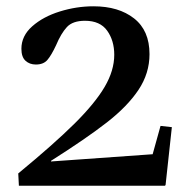

<svg xmlns="http://www.w3.org/2000/svg" viewBox="-20 -590 600 610"><path d="M343 -416Q343 -461 320.5 -492.5Q298 -524 250 -524Q211 -524 192.5 -504Q174 -484 158 -446Q143 -414 130.5 -399.5Q118 -385 94 -385Q74 -385 61 -397Q48 -409 48 -435Q48 -476 82.5 -506.5Q117 -537 170 -553.5Q223 -570 277 -570Q357 -570 406 -531.5Q455 -493 455 -418Q455 -357 420 -304.5Q385 -252 319.5 -201Q254 -150 142 -79V-77L465 -100L490 -190L526 -186L506 -2L504 0H40L38 -39Q152 -133 217 -197.5Q282 -262 312.5 -314Q343 -366 343 -416Z"/></svg>

Font: Minipax
Style: Regular
Weight: 400
Designer: Raphaël Ronot
Foundry: Velvetyne Type Foundry
Version: Version 1.000